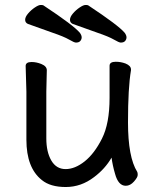

<svg xmlns="http://www.w3.org/2000/svg" viewBox="-20 -733 630 771"><path d="M83 -468Q83 -484 107 -484Q126 -484 146 -476Q168 -467 168 -451L166 -365V-177Q166 -123 186 -88.5Q206 -54 243.5 -54Q281 -54 320 -85Q359 -116 389.5 -176.5Q420 -237 420 -340V-469Q420 -485 445 -485Q465 -485 484 -478Q506 -469 506 -454V-451Q494 -381 494 -241.5Q494 -102 531 -43Q533 -40 533 -30.5Q533 -21 518 -4Q503 13 485 13Q455 13 442 -35Q432 -69 428 -100Q402 -55 358 -22Q306 18 244 18Q182 18 148 -10Q86 -59 86 -172V-365ZM333 -712 335 -711Q456 -631 481 -601Q488 -591 488 -583Q488 -575 482.5 -568.5Q477 -562 465 -562Q458 -562 437.5 -574Q417 -586 370 -602L272 -637Q261 -642 261 -653.5Q261 -665 273 -679Q285 -693 300 -703Q315 -713 323 -713Q331 -713 333 -712ZM153 -712 155 -711Q276 -631 301 -601Q308 -591 308 -583Q308 -575 302.5 -568.5Q297 -562 285 -562Q278 -562 257.5 -574Q237 -586 190 -602L92 -637Q81 -642 81 -653.5Q81 -665 93 -679Q105 -693 120 -703Q135 -713 143 -713Q151 -713 153 -712Z"/></svg>

Font: Moon Stars Kai
Style: Bold
Weight: 700
Designer: GuiWonder
Version: Version 1.101